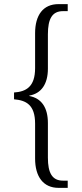

<svg xmlns="http://www.w3.org/2000/svg" viewBox="-20 -780 396 930"><path d="M264 130H308V95H285C233 95 212 58 212 -16V-184C212 -259 181 -304 122 -315V-317C180 -327 212 -373 212 -447V-614C212 -689 233 -726 285 -726H308V-760H263C189 -760 150 -707 150 -619V-450C150 -359 106 -336 48 -332V-299C106 -294 150 -273 150 -181V-12C150 75 189 130 264 130Z"/></svg>

Font: Noto Serif Hebrew Condensed Light
Style: Regular
Weight: 300
Width: 3
Designer: Monotype Design Team
Foundry: Monotype Imaging Inc.
Version: Version 2.004